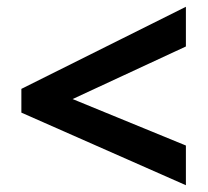

<svg xmlns="http://www.w3.org/2000/svg" viewBox="-20 -645 612 566"><path d="M528 -99 43 -313V-383L528 -625V-508L194 -353L528 -216Z"/></svg>

Font: Noto Sans Canadian Aboriginal
Style: Regular
Weight: 400
Designer: Monotype Design Team, Typotheque's Kevin King
Foundry: Monotype Imaging Inc.
Version: Version 2.002